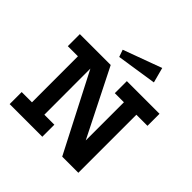

<svg xmlns="http://www.w3.org/2000/svg" viewBox="-200 -967 1141 1141"><g transform="rotate(45 370.0 -396.5)"><path d="M42.5 -589H301.8L514 -167V-487.8H437.5V-589H712V-487.8H618.8V0H483.2L231.5 -488.5L232 -101.2H316V0H41.5V-101.2H127.8L127.5 -487.8H42.5ZM531 -792.8 556.5 -697.2 303.8 -658.5 288 -703.5Z"/></g></svg>

Font: Podkova VF Beta
Style: Regular
Weight: 400
Designer: Ilya Yudin
Foundry: Cyreal (www.cyreal.org)
Version: Version 2.100